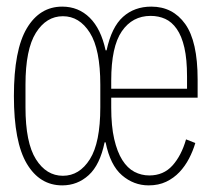

<svg xmlns="http://www.w3.org/2000/svg" viewBox="-20 -548 640 580"><path d="M170 -17Q220 -17 251.5 -67Q283 -117 283 -224V-292Q283 -399 251.5 -449Q220 -499 170 -499Q120 -499 88.5 -449Q57 -399 57 -292V-224Q57 -117 88.5 -67Q120 -17 170 -17ZM545 -280V-317Q545 -369 537 -404Q529 -439 514 -460.5Q499 -482 479 -491Q459 -500 435 -500Q380 -500 348 -453.5Q316 -407 316 -305V-280ZM429 12Q384 12 348.5 -18.5Q313 -49 299 -118H296Q282 -50 248 -19Q214 12 168 12Q100 12 61 -53.5Q22 -119 22 -258Q22 -397 61 -462.5Q100 -528 168 -528Q217 -528 251 -494.5Q285 -461 299 -396H302Q317 -466 351.5 -497Q386 -528 437 -528Q502 -528 539.5 -475.5Q577 -423 577 -308V-253H316V-223Q316 -167 325 -128Q334 -89 349.5 -64.5Q365 -40 386 -29Q407 -18 431 -18Q474 -18 501 -48Q528 -78 542 -127L570 -116Q563 -92 551 -69Q539 -46 522 -28Q505 -10 482 1Q459 12 429 12Z"/></svg>

Font: IBM Plex Mono ExtLt
Style: Regular
Weight: 200
Monospace: yes
Designer: Mike Abbink, Paul van der Laan, Pieter van Rosmalen
Foundry: Bold Monday
Version: Version 2.3